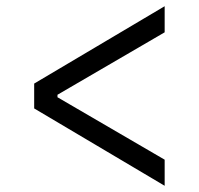

<svg xmlns="http://www.w3.org/2000/svg" viewBox="-20 -586 640 618"><path d="M90 -237V-317L510 -566V-482L165 -281V-273L510 -72V12Z"/></svg>

Font: IBMPlexSans
Style: Regular
Weight: 400
Designer: Mike Abbink, Paul van der Laan, Pieter van Rosmalen
Foundry: Bold Monday
Version: Version 3.1